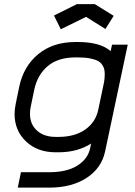

<svg xmlns="http://www.w3.org/2000/svg" viewBox="-20 -712 640 913"><path d="M142.6 -284.2 125.5 -201.2Q122.6 -188.5 122.6 -170.4Q122.6 -121.1 155.8 -91.1Q189 -61 245.1 -61H258.3Q335 -61 384.8 -95.7Q434.6 -130.4 447.3 -190.4L475.1 -322.8Q478 -340.8 478 -356.9Q478 -371.1 476.1 -381.1Q474.1 -391.1 466.8 -402.8Q459.5 -414.6 446.3 -421.9Q433.1 -429.2 408.9 -434.1Q384.8 -439 351.1 -439H338.4Q255.9 -439 206.8 -397.5Q157.7 -356 142.6 -284.2ZM338.4 -512.2H351.1Q456.5 -512.2 506.3 -468.8L512.7 -499.5H587.4L480 7.3Q462.9 87.9 391.8 134Q320.8 180.2 213.9 180.2H64.5L79.6 106.9H213.9Q297.9 106.9 347.9 75.4Q397.9 43.9 408.7 -7.3L413.1 -29.3Q348.1 12.2 258.3 12.2H245.1Q158.2 12.2 103.8 -39.3Q49.3 -90.8 49.3 -170.4Q49.3 -189.9 54.2 -215.8L71.3 -298.8Q91.8 -397 161.9 -454.6Q231.9 -512.2 338.4 -512.2ZM430.7 -692.4 520.5 -636.7 481.4 -574.2 389.2 -631.8 269 -572.8 236.8 -638.2 345.7 -692.4Z"/></svg>

Font: Anka/Coder
Style: Italic
Weight: 400
Italic angle: -12°
Monospace: yes
Version: Version 001.100